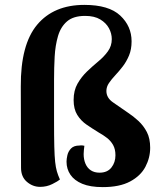

<svg xmlns="http://www.w3.org/2000/svg" viewBox="-20 -753 657 785"><path d="M144 11Q114 11 90 -9.5Q66 -30 66 -67L65 -399Q64 -571 132 -652Q200 -733 325 -733Q425 -733 471.5 -689.5Q518 -646 518 -584Q518 -551 507.5 -526Q497 -501 482 -481.5Q467 -462 451.5 -445.5Q436 -429 425.5 -413.5Q415 -398 415 -381Q415 -353 442 -334.5Q469 -316 502 -293Q525 -278 546 -258.5Q567 -239 580.5 -213Q594 -187 594 -149Q594 -108 574.5 -71Q555 -34 512 -11Q469 12 400 12Q349 12 316.5 -1.5Q284 -15 268 -38.5Q252 -62 252 -92Q252 -103 255.5 -118.5Q259 -134 270.5 -146Q282 -158 305 -158Q311 -159 316 -158.5Q321 -158 325 -157Q324 -149 323 -140Q322 -131 322 -123Q322 -101 329.5 -83.5Q337 -66 351.5 -56.5Q366 -47 387 -47Q419 -47 435.5 -68Q452 -89 452 -118Q452 -143 442.5 -160Q433 -177 417.5 -189Q402 -201 384 -211Q358 -227 334.5 -243Q311 -259 296 -283Q281 -307 281 -344Q281 -383 297 -411Q313 -439 336 -461Q359 -483 382 -502Q405 -521 421 -543Q437 -565 437 -593Q437 -616 425.5 -637.5Q414 -659 390 -673.5Q366 -688 328 -688Q280 -688 254 -665.5Q228 -643 217 -605Q206 -567 203.5 -521.5Q201 -476 201 -429Q201 -326 201 -260Q201 -194 202 -154Q203 -114 205.5 -91Q208 -68 212.5 -52.5Q217 -37 225 -19Q217 -12 194 -0.5Q171 11 144 11Z"/></svg>

Font: Arima Thin
Style: Bold
Weight: 700
Version: Version 1.100